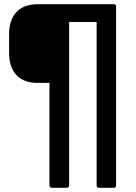

<svg xmlns="http://www.w3.org/2000/svg" viewBox="-20 -703 644 908"><path d="M225 185H296C302 185 307 181 307 174V-599H437V174C437 181 441 185 448 185H519C525 185 529 181 529 174V-673C529 -679 525 -683 519 -683H157C60 -683 23 -619 23 -541V-453C23 -374 60 -311 157 -311H214V174C214 181 218 185 225 185Z"/></svg>

Font: Sofia Sans Cond SemiBold
Style: Regular
Weight: 600
Width: 3
Designer: Botio Nikoltchev, Ani Petrova
Foundry: lettersoup
Version: Version 4.100